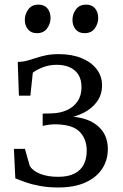

<svg xmlns="http://www.w3.org/2000/svg" viewBox="-20 -798 529 828"><path d="M231 10.5Q189 10.5 154.2 4.2Q119.5 -2 92.2 -11.5Q65 -21 46 -29L40 -156H87.5L108.5 -82Q122 -60.5 154 -48Q186 -35.5 231 -35.5Q274.5 -35.5 301.8 -49.8Q329 -64 341.5 -89.2Q354 -114.5 354 -148Q354 -199 322.8 -230.5Q291.5 -262 213 -262Q207.5 -262 196.8 -260.8Q186 -259.5 176.5 -257.8Q167 -256 164 -255V-308L202.5 -309Q240.5 -310 269.5 -323.5Q298.5 -337 315 -361.8Q331.5 -386.5 331.5 -421.5Q331.5 -455.5 317.5 -476.8Q303.5 -498 279.8 -508.2Q256 -518.5 225 -518.5Q192 -518.5 164.8 -507.8Q137.5 -497 121.5 -484.5L111 -385.5H61.5L56.5 -531Q80 -531.5 98.5 -536.8Q117 -542 135.8 -548.2Q154.5 -554.5 178 -559.5Q201.5 -564.5 234 -564.5Q289.5 -564.5 331.2 -547.5Q373 -530.5 396.5 -500.2Q420 -470 420 -430Q420 -389.5 398.5 -360Q377 -330.5 341.8 -312.2Q306.5 -294 264.5 -288L266 -296Q319.5 -296 359.8 -279.8Q400 -263.5 422.5 -232Q445 -200.5 445 -155Q445 -107.5 420.5 -70Q396 -32.5 348.2 -11Q300.5 10.5 231 10.5ZM138.5 -655Q114 -655 100.5 -671.5Q87 -688 87 -712.5Q87 -737 102 -757.5Q117 -778 145.5 -778H146.5Q171.5 -778 184.8 -761.5Q198 -745 198 -720.5Q198 -696 183.2 -675.5Q168.5 -655 139.5 -655ZM344 -655Q319.5 -655 306 -671.5Q292.5 -688 292.5 -712.5Q292.5 -737 307.5 -757.5Q322.5 -778 351 -778H352Q377 -778 390.2 -761.5Q403.5 -745 403.5 -720.5Q403.5 -696 388.8 -675.5Q374 -655 345 -655Z"/></svg>

Font: Merriweather 24pt Light
Style: Regular
Weight: 300
Designer: Eben Sorkin
Foundry: Eben Sorkin
Version: Version 2.100